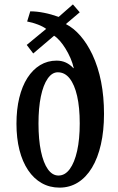

<svg xmlns="http://www.w3.org/2000/svg" viewBox="-20 -837 540 877"><path d="M313 -816.9 344.2 -780.8 280.8 -727.1Q316.4 -709 347.2 -673.6Q377.9 -638.2 401.9 -587.9Q455.1 -474.6 455.1 -316.9Q455.1 -239.7 440.9 -177.5Q426.8 -115.2 400.1 -71Q373.5 -26.9 335.9 -3.4Q298.3 20 252 20Q207 20 170.7 -0.5Q134.3 -21 108.4 -59.6Q82.5 -98.1 68.8 -151.9Q55.2 -205.6 55.2 -272Q55.2 -337.4 68.1 -390.4Q81.1 -443.4 105.2 -481.2Q129.4 -519 163.3 -539.6Q197.3 -560.1 238.8 -560.1Q261.7 -560.1 280.8 -551.3Q299.8 -542.5 314.9 -525.9H316.9Q312 -548.3 302 -571.3Q292 -594.2 279.5 -614.5Q267.1 -634.8 253.4 -650.4Q239.7 -666 227.1 -673.8L131.8 -592.8L102.1 -631.8L190.9 -705.1Q176.8 -715.8 152.6 -725.1Q128.4 -734.4 104 -738.8L118.2 -785.2Q147.5 -785.2 180.9 -778.6Q214.4 -772 248 -759.8ZM244.1 -506.8Q217.8 -506.8 197.8 -478Q177.7 -449.2 166.7 -396.7Q155.8 -344.2 155.8 -272.9Q155.8 -199.7 167 -146.2Q178.2 -92.8 198.7 -64Q219.2 -35.2 247.1 -35.2Q276.9 -35.2 298.6 -64.7Q320.3 -94.2 332.3 -147.7Q344.2 -201.2 344.2 -272.9Q344.2 -346.2 332.3 -398.4Q320.3 -450.7 298.1 -478.8Q275.9 -506.8 244.1 -506.8Z"/></svg>

Font: BIZ UDMincho
Style: Bold
Weight: 700
Monospace: yes
Designer: TypeBank Co., Ltd.
Foundry: Morisawa Inc.
Version: Version 1.06